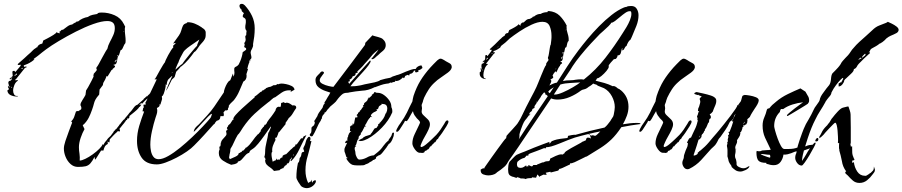

<svg xmlns="http://www.w3.org/2000/svg" viewBox="-20 -866 4677 995"><path d="M384 -1Q362 -1 345.5 -16Q329 -31 320 -53Q311 -75 311 -96Q311 -111 319 -135.5Q327 -160 337 -186Q347 -212 354 -231L349 -237Q361 -249 365 -262L374 -289H376Q379 -289 380 -290Q381 -291 383 -291Q386 -291 384 -289L400 -299Q402 -305 402 -306Q402 -309 400 -315Q397 -318 397 -323Q397 -332 407.5 -348Q418 -364 423 -374L426 -397Q428 -399 436.5 -414Q445 -429 453.5 -445.5Q462 -462 465 -469L464 -474L466 -484Q468 -486 474.5 -493.5Q481 -501 482 -504Q481 -506 480 -509Q479 -512 479 -514Q479 -515 480 -515L481 -518Q484 -520 492 -534.5Q500 -549 509.5 -567Q519 -585 527 -598.5Q535 -612 536 -612Q540 -631 549.5 -648.5Q559 -666 567 -684Q575 -702 575 -720Q575 -740 565 -748.5Q555 -757 536 -757Q507 -757 463.5 -741.5Q420 -726 373 -702Q326 -678 285 -653.5Q244 -629 220 -611L199 -595Q194 -591 188.5 -586.5Q183 -582 178 -578L166 -569Q162 -567 159 -564Q156 -561 153 -559L159 -560Q156 -555 145 -547.5Q134 -540 122 -534.5Q110 -529 103 -527L104 -521H107V-518L116 -523L117 -516L110 -515L87 -486L63 -456H60V-449Q63 -450 65.5 -450.5Q68 -451 69 -451Q73 -451 73 -448Q61 -441 54.5 -425.5Q48 -410 48 -396Q48 -385 53.5 -376Q59 -367 72 -369V-366H65Q50 -366 35 -373Q20 -380 18 -397Q21 -400 23 -401L27 -404Q21 -412 21 -420Q21 -422 23 -422L27 -414H30Q28 -419 25.5 -426.5Q23 -434 23 -439Q23 -440 25 -442V-445L33 -448Q39 -448 37 -453H44L40 -456V-460Q40 -463 43 -463V-466L40 -465V-462L34 -455H31L30 -459L33 -461L46 -472L44 -494L47 -498L54 -499L60 -493L87 -525V-531Q83 -530 80.5 -529.5Q78 -529 76 -529Q71 -529 71 -532L74 -533V-536Q82 -543 90.5 -550.5Q99 -558 107 -565Q115 -573 123 -580Q131 -587 139 -594Q145 -600 151 -606Q157 -612 164 -616L167 -618Q167 -618 169 -620Q170 -621 171 -621H174V-624Q181 -637 199 -640Q201 -645 202 -648.5Q203 -652 204 -656Q208 -658 224.5 -666.5Q241 -675 257 -685Q273 -695 273 -700L276 -697L289 -693V-699Q287 -701 287 -702H288Q292 -702 296 -708Q300 -712 304 -713V-710L328 -728Q341 -738 354 -739Q357 -742 366 -747Q376 -751 376 -753Q376 -754 375 -754L385 -755Q395 -764 408.5 -770Q422 -776 435 -778Q446 -786 459.5 -789Q473 -792 486 -794L485 -797Q492 -800 496.5 -800.5Q501 -801 508 -801Q542 -801 574 -787Q606 -773 622 -741L629 -727Q628 -725 627.5 -723Q627 -721 627 -719V-711Q627 -704 627.5 -697Q628 -690 629 -683Q630 -676 630.5 -668.5Q631 -661 631 -654Q631 -646 630 -643Q624 -637 618 -621.5Q612 -606 605 -606L597 -581Q590 -574 588.5 -562Q587 -550 584 -540.5Q581 -531 569 -531V-528Q576 -527 576 -521V-519Q575 -518 573 -516.5Q571 -515 569 -513Q563 -509 563 -507Q563 -506 564 -506L558 -503L537 -469L533 -473Q526 -453 515 -436L513 -425L496 -402L494 -376Q480 -360 474.5 -349.5Q469 -339 466.5 -328Q464 -317 457 -297Q449 -274 439.5 -255.5Q430 -237 413 -220Q409 -221 409 -216L418 -197Q407 -178 398 -151.5Q389 -125 389 -103Q389 -86 392 -69Q393 -60 393.5 -51Q394 -42 393 -34Q404 -34 422.5 -43Q441 -52 460.5 -66Q480 -80 494.5 -94.5Q509 -109 512 -119L516 -115Q519 -122 524 -129L534 -141Q536 -145 539 -148Q542 -151 546 -155Q554 -161 558 -168L570 -184Q569 -185 569 -186L570 -187H572L580 -197V-195Q582 -197 584.5 -200Q587 -203 589 -206Q591 -209 595.5 -214Q600 -219 598 -217L597 -216L598 -220H600Q602 -223 605 -226Q608 -229 610 -233L620 -245Q622 -247 623 -246Q628 -254 637.5 -264.5Q647 -275 651 -282H652Q661 -291 671.5 -306Q682 -321 692 -323Q700 -330 708 -337Q716 -344 724 -351L725 -354Q729 -357 732.5 -360Q736 -363 739 -367L742 -366Q746 -370 748 -373Q752 -377 755 -379L753 -380H755L757 -381L791 -452V-456L782 -454V-458H784Q785 -459 792 -471.5Q799 -484 808 -500.5Q817 -517 825 -529.5Q833 -542 834 -542Q834 -544 839 -555Q844 -566 851.5 -580Q859 -594 866.5 -605.5Q874 -617 878 -620L877 -629L890 -641V-643Q888 -643 884.5 -642.5Q881 -642 877 -641V-643H879L907 -682Q916 -695 919.5 -708.5Q923 -722 928 -732.5Q933 -743 947 -746L949 -749H951V-751Q971 -751 989.5 -743.5Q1008 -736 1024 -725Q1026 -723 1029 -721Q1032 -719 1035 -717Q1042 -712 1044 -706Q1045 -704 1045.5 -702Q1046 -700 1046 -698V-683Q1046 -673 1042 -665Q1038 -657 1032 -650Q1026 -643 1020 -636.5Q1014 -630 1009 -622Q1007 -618 999 -607.5Q991 -597 987 -597Q973 -577 956.5 -557.5Q940 -538 920 -522H918Q906 -507 893 -494L885 -467L879 -461Q876 -459 872 -455Q870 -453 863.5 -439Q857 -425 850 -411.5Q843 -398 840 -396Q847 -415 855 -433Q863 -451 871 -468H873L871 -472L861 -463L851 -453Q844 -440 844 -426L838 -428V-426Q839 -425 839 -421Q839 -419 836 -406Q833 -393 828.5 -380.5Q824 -368 819 -368V-362Q819 -357 820 -355Q820 -351 816 -339.5Q812 -328 812 -325L810 -324L806 -326Q806 -323 807 -322V-318Q804 -311 793 -306Q794 -302 794.5 -298.5Q795 -295 795 -293Q795 -283 792 -274L786 -256Q776 -225 767.5 -186.5Q759 -148 759 -116Q759 -100 762.5 -82.5Q766 -65 775.5 -53Q785 -41 802 -41Q823 -41 852 -57.5Q881 -74 913 -100Q945 -126 975.5 -155Q1006 -184 1031 -210.5Q1056 -237 1070 -254Q1072 -256 1075 -264Q1078 -272 1078 -274Q1078 -276 1077 -276Q1073 -276 1059 -262Q1045 -248 1028.5 -229.5Q1012 -211 999 -197Q986 -183 984 -183V-184Q984 -186 985.5 -190.5Q987 -195 988 -197Q991 -203 1000 -212Q1005 -216 1008.5 -219.5Q1012 -223 1014 -225Q1033 -245 1053.5 -267.5Q1074 -290 1090 -313L1140 -387Q1140 -394 1145 -408Q1150 -422 1157.5 -434.5Q1165 -447 1172 -449Q1173 -449 1176.5 -458Q1180 -467 1183.5 -476Q1187 -485 1187 -485V-484Q1188 -483 1188 -479Q1188 -475 1189 -473V-471Q1189 -470 1190 -470Q1191 -470 1191 -471Q1195 -479 1195 -490Q1194 -495 1194 -500Q1194 -505 1194 -510Q1194 -517 1204 -521Q1212 -525 1217 -532Q1220 -537 1225 -549Q1230 -561 1233.5 -574Q1237 -587 1237 -592V-593Q1237 -596 1247 -602Q1256 -607 1256 -612Q1256 -617 1251 -619Q1245 -621 1245 -624L1246 -625Q1247 -629 1247.5 -632Q1248 -635 1248 -637Q1246 -639 1246 -641Q1246 -645 1250 -649Q1253 -654 1253 -661Q1253 -666 1252 -669Q1251 -671 1251 -676Q1251 -681 1256 -684Q1256 -689 1256.5 -695Q1257 -701 1258 -706Q1251 -713 1251 -725Q1251 -729 1251.5 -733.5Q1252 -738 1253 -742Q1254 -746 1254 -750Q1254 -754 1254 -758Q1254 -769 1246 -773Q1238 -777 1238 -781Q1238 -790 1244 -796Q1243 -800 1236 -805Q1231 -809 1232 -816Q1228 -818 1224.5 -824Q1221 -830 1221 -835Q1221 -846 1233 -846Q1238 -846 1242 -843.5Q1246 -841 1249 -838Q1272 -813 1286 -783.5Q1300 -754 1300 -719Q1300 -697 1297.5 -676.5Q1295 -656 1291 -635Q1292 -635 1292 -633Q1292 -625 1286 -613Q1279 -602 1279 -595Q1279 -591 1279.5 -588Q1280 -585 1281 -581Q1282 -577 1282.5 -574Q1283 -571 1283 -567Q1283 -564 1281 -562Q1279 -560 1275 -554.5Q1271 -549 1270 -546Q1271 -546 1272 -546.5Q1273 -547 1274 -547Q1270 -540 1266 -527Q1262 -514 1262 -511V-509Q1262 -508 1264 -508L1266 -510L1257 -482Q1258 -480 1258 -473Q1258 -452 1241 -443L1220 -394Q1210 -370 1193 -348Q1191 -345 1188 -342.5Q1185 -340 1183 -338L1173 -328L1170 -324Q1169 -322 1166 -319Q1166 -315 1165.5 -311.5Q1165 -308 1161 -305Q1161 -304 1162 -304V-301Q1162 -296 1157 -294.5Q1152 -293 1147 -294L1138 -283Q1139 -280 1139.5 -277.5Q1140 -275 1140 -273Q1140 -262 1135 -264H1124L1122 -263Q1122 -243 1103 -240L1094 -229Q1093 -223 1087 -221Q1062 -193 1037 -165.5Q1012 -138 986 -112Q973 -98 948.5 -81Q924 -64 895 -49Q866 -34 839 -24Q812 -14 793 -14Q738 -14 714 -49Q690 -84 690 -136Q690 -175 701.5 -213.5Q713 -252 727 -288L717 -290L719 -291Q720 -293 720 -295.5Q720 -298 721 -300Q721 -305 722 -308L724 -310V-306H726L723 -323L736 -325V-327L732 -333L734 -334L745 -356Q741 -353 737.5 -350Q734 -347 730 -343L715 -327L716 -331H709L708 -327H705L703 -321L707 -324H713Q712 -322 708 -317Q704 -312 702 -310L701 -313L699 -308H700Q695 -302 689 -296.5Q683 -291 677 -286L651 -265L650 -256L647 -252H640L638 -249L640 -246L634 -243V-244Q633 -242 632 -240.5Q631 -239 630 -237Q626 -233 625 -230Q623 -228 616.5 -220Q610 -212 604.5 -205Q599 -198 598 -197H600L602 -187H600L599 -184L595 -183V-187H590L589 -184Q578 -175 568.5 -165Q559 -155 549 -144L547 -128Q544 -127 539 -132L537 -131Q539 -125 539 -124Q539 -121 537 -119Q527 -114 522.5 -105Q518 -96 516 -86H504L475 -40H472L470 -53Q458 -30 448 -19Q438 -8 424 -4.5Q410 -1 384 -1ZM618 -699 624 -705H622Q621 -703 619 -700.5Q617 -698 618 -699ZM889 -505 907 -521Q920 -533 924 -534Q926 -538 937 -552Q948 -566 962 -583.5Q976 -601 987.5 -614Q999 -627 1002 -629V-630Q1001 -630 1001 -631Q1001 -632 1004 -639Q1007 -646 1010 -653Q1013 -660 1013 -661Q1001 -652 983.5 -640.5Q966 -629 950.5 -617Q935 -605 929 -594Q921 -580 914.5 -567Q908 -554 903 -538V-541L902 -538Q899 -530 895 -522Q891 -514 889 -505ZM587 -575H591L592 -581H591ZM131 -550Q136 -555 137 -557Q136 -556 134 -556ZM576 -544H577L578 -547L587 -556H582L581 -553H578Q576 -553 576 -550Q575 -549 575 -548V-545Q575 -544 576 -544ZM1274 -547Q1276 -553 1278 -553Q1279 -553 1279 -552ZM95 -507Q96 -508 96 -509Q96 -510 97 -511Q97 -513 98 -514H95Q94 -513 91 -513V-510H95ZM869 -486 875 -491H872Q870 -489 869 -486ZM55 -474H57Q61 -474 62 -475Q61 -476 61 -478Q67 -478 68 -479V-482Q67 -483 67 -485L64 -484V-481Q61 -480 58 -479Q55 -478 55 -474ZM43 -410 40 -414 36 -418Q35 -419 38 -413Q40 -410 41 -410Z M1400 20Q1390 8 1379.5 1.5Q1369 -5 1361.5 -13.5Q1354 -22 1354 -37H1356L1353 -52L1350 -49L1348 -46Q1349 -50 1350 -53.5Q1351 -57 1352 -60Q1353 -65 1353.5 -69.5Q1354 -74 1354 -79Q1354 -92 1356 -104.5Q1358 -117 1361 -129Q1364 -141 1366.5 -153.5Q1369 -166 1371 -180H1373L1384 -206L1383 -211Q1381 -207 1380 -206Q1379 -204 1377 -202Q1366 -186 1350 -163.5Q1334 -141 1318 -121.5Q1302 -102 1289 -94Q1281 -89 1278 -86.5Q1275 -84 1271 -74Q1261 -72 1251.5 -61Q1242 -50 1233 -40Q1224 -30 1213 -29L1212 -24Q1206 -18 1196 -15.5Q1186 -13 1178 -12Q1156 -20 1135 -34Q1114 -48 1114 -73Q1114 -83 1117 -90H1118V-95Q1116 -98 1117 -103Q1118 -108 1120 -108L1121 -107Q1123 -110 1123.5 -117Q1124 -124 1124 -126L1126 -128Q1126 -135 1133 -143Q1140 -151 1146.5 -158Q1153 -165 1153 -168Q1154 -169 1154 -171Q1154 -176 1153 -179Q1151 -183 1152 -186V-190H1156L1159 -195V-197Q1156 -199 1156 -200V-202Q1156 -205 1158 -207L1161 -210V-211Q1161 -212 1162 -213V-215L1167 -220Q1171 -224 1173 -225Q1181 -236 1186 -245H1190L1191 -244Q1190 -246 1189.5 -247Q1189 -248 1189 -249Q1189 -257 1202.5 -272Q1216 -287 1235 -304.5Q1254 -322 1272 -337.5Q1290 -353 1300 -362V-367H1302Q1306 -369 1310.5 -373Q1315 -377 1320 -381Q1330 -391 1337 -392L1339 -397L1345 -398Q1346 -399 1347 -400Q1348 -401 1349 -402Q1351 -403 1352 -403Q1353 -403 1354 -404L1355 -405L1357 -406V-407Q1357 -407 1357 -407.5Q1357 -408 1358 -409L1376 -416L1378 -415L1392 -421L1395 -424H1396L1409 -425L1416 -429L1418 -431V-430L1419 -431L1421 -429Q1430 -433 1439 -433Q1448 -433 1463 -430Q1478 -427 1491 -420.5Q1504 -414 1506 -403V-401L1485 -389Q1487 -394 1488 -395V-396Q1488 -398 1484 -398H1478Q1457 -398 1439.5 -386Q1422 -374 1406 -362Q1397 -360 1387 -350Q1377 -340 1369 -335Q1330 -305 1298.5 -275.5Q1267 -246 1239 -205Q1234 -197 1226 -184.5Q1218 -172 1212 -167Q1207 -158 1202 -149Q1197 -140 1193 -130Q1189 -120 1184 -111Q1179 -102 1174 -94Q1174 -82 1171 -71Q1169 -65 1169 -61Q1168 -58 1168 -55Q1168 -52 1167 -50L1171 -41Q1183 -46 1200 -54Q1217 -62 1217 -72Q1223 -74 1223 -74H1225V-76Q1227 -78 1228 -78H1231L1234 -82V-87L1238 -83L1251 -96Q1251 -101 1258 -102Q1275 -116 1288 -135Q1295 -145 1302 -154Q1309 -163 1317 -171H1319L1332 -187L1331 -191L1345 -209H1347Q1349 -215 1353 -221L1356 -219L1364 -230L1363 -231Q1368 -239 1374 -247Q1380 -255 1386 -262Q1392 -270 1397.5 -278Q1403 -286 1408 -294Q1408 -301 1413 -307Q1418 -313 1426 -313L1433 -311Q1437 -318 1437 -333Q1442 -332 1445 -335Q1445 -335 1451 -337V-335L1459 -332Q1463 -334 1465 -334Q1473 -334 1481 -329.5Q1489 -325 1495 -320Q1495 -318 1496 -319Q1496 -320 1497 -320H1502Q1515 -320 1515 -309V-306Q1510 -299 1505.5 -292Q1501 -285 1497 -278Q1489 -264 1475 -253V-251L1459 -228L1461 -224L1427 -182L1424 -181Q1422 -174 1419.5 -167.5Q1417 -161 1414 -154L1405 -151Q1407 -149 1407 -146Q1407 -142 1408 -141Q1400 -126 1394.5 -111Q1389 -96 1391 -79Q1388 -77 1387.5 -73.5Q1387 -70 1387 -67Q1387 -62 1387.5 -57.5Q1388 -53 1389 -48Q1390 -43 1391 -38Q1392 -33 1393 -28L1404 -34H1407L1408 -35L1410 -38Q1410 -41 1413 -45L1415 -37L1424 -41V-37H1425Q1429 -37 1431 -43Q1433 -45 1436 -47.5Q1439 -50 1443 -50L1444 -52V-55Q1444 -60 1451 -63Q1455 -64 1457.5 -65.5Q1460 -67 1462 -67H1463L1489 -93H1490Q1492 -96 1498.5 -101.5Q1505 -107 1510 -109V-116L1517 -118H1518L1541 -150Q1541 -149 1543 -149Q1545 -149 1546 -148Q1547 -148 1549.5 -151.5Q1552 -155 1552 -157Q1553 -158 1554.5 -159.5Q1556 -161 1560 -162Q1563 -164 1565 -164.5Q1567 -165 1568 -166Q1557 -145 1548.5 -128Q1540 -111 1532 -94Q1524 -77 1514 -61.5Q1504 -46 1489 -31L1485 -35L1492 -44L1491 -50L1489 -49V-45L1482 -38Q1481 -25 1473 -19H1469L1467 -20V-15L1461 -8L1458 -9L1446 8V5L1444 6Q1442 7 1440 8Q1438 9 1436 10Q1430 12 1429 16ZM1500 -59Q1500 -62 1501 -63L1503 -66L1499 -65H1500L1497 -60L1498 -61Z M1600 -161Q1592 -157 1587.5 -162Q1583 -167 1587 -172Q1592 -177 1593 -181Q1594 -185 1594 -190V-198Q1594 -205 1595 -206L1601 -212Q1602 -214 1607 -216L1612 -230Q1605 -238 1614 -247L1615 -248V-249L1617 -252L1623 -262L1624 -264H1626Q1624 -269 1629 -275Q1631 -280 1635 -285Q1639 -290 1643 -296Q1653 -307 1654 -316Q1656 -324 1663 -330Q1662 -330 1662 -332Q1662 -333 1661 -333Q1661 -334 1662 -335V-336Q1664 -338 1669 -346.5Q1674 -355 1679 -364Q1681 -367 1683 -370Q1685 -373 1687 -377L1692 -386L1665 -395Q1645 -402 1630 -414.5Q1615 -427 1615 -451Q1615 -462 1621.5 -470Q1628 -478 1635 -484Q1639 -488 1639 -489Q1647 -499 1655 -494.5Q1663 -490 1655 -482L1649 -474Q1645 -468 1641 -462.5Q1637 -457 1637 -449Q1637 -439 1651.5 -431.5Q1666 -424 1683.5 -420Q1701 -416 1708 -416Q1749 -470 1789 -523Q1829 -576 1869 -630Q1873 -634 1873 -644L1910 -683Q1914 -681 1917.5 -680Q1921 -679 1925 -678Q1929 -677 1932.5 -676Q1936 -675 1940 -674Q1948 -672 1955 -669Q1962 -666 1968 -659Q1979 -648 1979 -632Q1979 -615 1965 -603Q1950 -591 1939 -580Q1935 -577 1931.5 -574Q1928 -571 1924 -567Q1916 -559 1906 -559V-566H1909Q1913 -571 1917.5 -577Q1922 -583 1926 -588Q1936 -599 1941 -610Q1937 -606 1933.5 -603Q1930 -600 1926 -597Q1922 -594 1918.5 -590.5Q1915 -587 1911 -583Q1906 -576 1895 -563.5Q1884 -551 1871 -537Q1860 -523 1848.5 -512Q1837 -501 1832 -496L1831 -495L1835 -491L1822 -486L1823 -485Q1823 -477 1818 -474Q1813 -471 1808 -471Q1806 -465 1802.5 -460.5Q1799 -456 1791 -453Q1792 -452 1792 -450Q1792 -449 1793 -448Q1793 -447 1794 -446H1792V-444H1787Q1786 -444 1785 -440L1788 -435Q1789 -434 1789 -431Q1803 -446 1816 -461Q1829 -476 1843 -492L1897 -552H1899Q1899 -551 1900 -551Q1900 -550 1901 -550Q1901 -543 1890 -528Q1879 -513 1863 -495.5Q1847 -478 1832.5 -462Q1818 -446 1810 -437Q1807 -434 1803 -428Q1800 -425 1796 -419H1805Q1818 -419 1828.5 -420.5Q1839 -422 1850 -424Q1855 -425 1860 -426.5Q1865 -428 1870 -429Q1875 -430 1880 -431Q1885 -432 1890 -433Q1902 -435 1922 -439.5Q1942 -444 1951 -451Q1977 -459 2002 -463Q2002 -463 2003 -463.5Q2004 -464 2006 -465Q2008 -465 2009 -466Q2011 -469 2014 -469L2022 -472L2030 -474V-475Q2044 -478 2057 -483.5Q2070 -489 2084 -495Q2097 -500 2109.5 -504.5Q2122 -509 2135 -509L2138 -515Q2150 -527 2165 -527V-524Q2169 -520 2169 -515Q2169 -512 2167 -512Q2158 -503 2147 -502Q2148 -500 2148.5 -499Q2149 -498 2149 -497Q2149 -494 2146 -494Q2142 -491 2136 -491Q2131 -491 2131 -497L2134 -499Q2128 -499 2126 -501Q2119 -483 2103 -483L2101 -475L2090 -478Q2085 -473 2080 -473Q2078 -468 2076.5 -464.5Q2075 -461 2069 -461Q2070 -462 2070 -464Q2069 -465 2069 -466Q2062 -458 2052.5 -452Q2043 -446 2030 -446L2029 -453H2028Q2029 -452 2029 -448Q2029 -444 2025.5 -442Q2022 -440 2020 -440Q2019 -440 2019 -441H2017Q2012 -437 2008 -437Q2006 -437 2005 -438H2002Q1997 -434 1993 -433.5Q1989 -433 1981 -432Q1968 -430 1953.5 -425Q1939 -420 1926 -415Q1925 -414 1921 -414Q1919 -414 1919 -413Q1888 -397 1856 -396Q1822 -393 1790 -387Q1787 -386 1784 -385.5Q1781 -385 1777 -385Q1773 -385 1770 -384.5Q1767 -384 1764 -383Q1758 -382 1749 -373.5Q1740 -365 1732 -355Q1724 -345 1720 -339Q1716 -335 1711 -330.5Q1706 -326 1701 -322Q1691 -315 1683 -304Q1681 -302 1678 -299Q1675 -296 1673 -292Q1668 -283 1661 -282Q1663 -277 1659 -275L1657 -273Q1648 -264 1648 -252Q1645 -249 1643 -244L1642 -240L1639 -236Q1634 -229 1629.5 -219.5Q1625 -210 1620 -199Q1615 -188 1610 -178.5Q1605 -169 1600 -161ZM1569 109Q1562 109 1553.5 106Q1545 103 1540 98Q1535 92 1525.5 76.5Q1516 61 1516 53Q1516 34 1518 16Q1520 -2 1524 -21Q1530 -26 1531 -33Q1532 -40 1533 -47Q1541 -55 1542 -67Q1543 -79 1554 -79L1556 -81Q1557 -82 1555 -86Q1553 -91 1552 -94.5Q1551 -98 1554 -103Q1555 -105 1556 -107.5Q1557 -110 1558 -111Q1559 -112 1561 -118Q1564 -129 1566.5 -137.5Q1569 -146 1577 -155Q1582 -159 1586 -155.5Q1590 -152 1589 -147Q1589 -141 1586 -135H1594Q1590 -116 1585 -97Q1580 -78 1575 -59Q1563 -22 1563 17Q1563 52 1577 82L1591 74L1596 65V76L1598 81Q1600 76 1604 72Q1608 68 1616 68L1617 75Q1617 78 1616 79Q1610 92 1597 100.5Q1584 109 1569 109Z M1828 -9Q1817 -9 1806 -12Q1790 -18 1774 -45L1782 -47L1775 -52L1767 -77H1766Q1765 -80 1765 -86V-93Q1765 -97 1770 -107Q1775 -117 1779 -126L1769 -124V-129Q1770 -130 1772 -134Q1773 -137 1777 -138Q1778 -137 1778 -135L1780 -137V-142Q1780 -146 1780.5 -150.5Q1781 -155 1784 -158Q1784 -164 1785 -165L1786 -169H1788V-173L1794 -181Q1799 -186 1800 -186V-187Q1799 -186 1797 -186Q1793 -186 1793 -190Q1793 -191 1794 -192V-197Q1795 -198 1795 -202Q1795 -206 1793 -208L1800 -216L1804 -215L1803 -216H1805L1806 -217L1809 -228L1814 -220L1817 -237Q1818 -242 1819 -247Q1820 -252 1821 -257L1832 -258V-266H1829V-271L1834 -276V-275L1835 -276V-281L1844 -287V-291Q1851 -295 1856 -305Q1859 -312 1870 -314H1864L1865 -315L1861 -312V-320H1863L1864 -322H1865L1867 -326V-331Q1873 -335 1879.5 -341Q1886 -347 1886 -354L1890 -357V-361L1894 -359L1907 -371V-375L1915 -380L1919 -386Q1919 -389 1922 -389Q1923 -389 1926.5 -387.5Q1930 -386 1932 -385H1938Q1954 -385 1970 -373.5Q1986 -362 1997 -346Q2008 -330 2008 -314Q2008 -309 2011 -304Q2012 -301 2012.5 -298Q2013 -295 2013 -291V-287Q2013 -283 2012 -282Q1995 -242 1959.5 -205Q1924 -168 1886 -147Q1878 -143 1868 -139Q1858 -135 1848 -135Q1845 -135 1844 -136L1837 -138Q1840 -139 1846 -143Q1848 -144 1850 -145Q1852 -146 1854 -147L1860 -150Q1862 -150 1863 -151L1862 -152Q1862 -156 1867 -156Q1873 -160 1877 -161L1887 -164Q1893 -166 1897.5 -167.5Q1902 -169 1902 -173Q1906 -176 1912 -186Q1919 -198 1922 -201L1931 -203L1941 -218L1939 -222L1947 -226V-230H1949Q1960 -242 1966.5 -251.5Q1973 -261 1978 -277Q1978 -279 1981 -279V-280Q1987 -292 1987 -303Q1987 -327 1964 -327Q1962 -327 1959 -328Q1955 -328 1955 -326H1960L1955 -322Q1950 -320 1945.5 -316Q1941 -312 1941 -305H1937Q1939 -305 1940 -301Q1933 -301 1930 -297L1935 -294Q1933 -292 1930 -290.5Q1927 -289 1924 -287Q1921 -286 1918 -284.5Q1915 -283 1913 -281Q1902 -273 1902 -266Q1902 -265 1903 -264Q1904 -263 1905.5 -262Q1907 -261 1909 -259L1901 -260Q1901 -260 1902 -260.5Q1903 -261 1904 -261Q1900 -261 1898 -260Q1896 -260 1898 -258L1899 -257Q1899 -257 1898.5 -257Q1898 -257 1898 -256Q1897 -255 1897 -254H1895Q1891 -249 1887.5 -244Q1884 -239 1882 -234Q1878 -225 1871 -216L1878 -211H1871L1867 -207V-202L1861 -197L1863 -196L1853 -179L1850 -178V-170L1839 -158L1840 -154H1838V-147Q1831 -140 1829 -129Q1828 -119 1821 -109H1827L1819 -104V-101Q1818 -100 1818 -98Q1818 -94 1818.5 -91Q1819 -88 1820 -85Q1821 -82 1821.5 -79Q1822 -76 1822 -72Q1822 -64 1828.5 -51.5Q1835 -39 1842 -39Q1861 -39 1880 -49Q1898 -60 1917 -61L1938 -78Q1954 -91 1966 -109Q1979 -127 1995 -140H1996L1994 -142Q1997 -146 2003 -154Q2009 -162 2010 -167Q2011 -168 2011 -171Q2011 -173 2012 -174Q2014 -179 2018 -179Q2022 -179 2022 -174Q2022 -171 2021 -170Q2021 -160 2012.5 -141.5Q2004 -123 1993 -119V-116Q1988 -111 1983 -102Q1976 -93 1963.5 -77Q1951 -61 1943 -61L1929 -52V-48Q1929 -43 1923 -41Q1919 -36 1913 -37Q1910 -31 1903 -29Q1900 -28 1894 -24Q1892 -21 1884.5 -18Q1877 -15 1874 -14Q1869 -10 1862 -9.5Q1855 -9 1850 -9Z M2167 -73Q2164 -73 2162 -75Q2161 -74 2156 -74Q2143 -74 2130 -92Q2117 -110 2117 -123Q2117 -146 2129 -171L2151 -217Q2157 -229 2157 -233Q2157 -233 2152 -241L2147 -246Q2145 -248 2143.5 -249.5Q2142 -251 2140 -253Q2134 -260 2128 -269Q2122 -278 2120 -290Q2118 -288 2111 -275Q2104 -262 2097 -250Q2090 -238 2086 -238Q2084 -238 2083 -239Q2082 -240 2080 -240Q2078 -240 2075 -232Q2071 -226 2064 -214.5Q2057 -203 2050 -193Q2043 -183 2037 -183Q2033 -183 2033 -187Q2033 -190 2037 -198.5Q2041 -207 2046.5 -215.5Q2052 -224 2054 -226Q2066 -243 2074 -256Q2082 -269 2089 -283Q2095 -296 2101.5 -309.5Q2108 -323 2117 -340Q2119 -354 2123 -369Q2138 -414 2158.5 -447.5Q2179 -481 2210 -516Q2217 -523 2226.5 -533.5Q2236 -544 2246 -553Q2256 -562 2263 -562Q2269 -562 2277 -557Q2281 -555 2284 -553Q2287 -551 2290 -549L2310 -538Q2321 -532 2321 -519Q2321 -514 2320 -513Q2317 -502 2300.5 -489.5Q2284 -477 2264.5 -464Q2245 -451 2233 -439Q2215 -423 2202 -403Q2189 -383 2178 -360Q2177 -356 2175.5 -353Q2174 -350 2173 -346Q2172 -339 2168 -330Q2167 -328 2166 -325.5Q2165 -323 2165 -320Q2165 -315 2166 -313Q2167 -310 2167 -305Q2167 -299 2166 -297Q2165 -294 2165 -288Q2165 -277 2176 -267.5Q2187 -258 2197.5 -247Q2208 -236 2208 -222Q2208 -210 2200 -193Q2192 -176 2182 -159Q2172 -142 2166 -128L2161 -116L2159 -109Q2159 -107 2160 -107L2162 -104Q2171 -104 2187 -117Q2203 -130 2219 -145.5Q2235 -161 2241 -167Q2253 -180 2263 -194.5Q2273 -209 2282 -224Q2284 -229 2288.5 -235.5Q2293 -242 2298 -242Q2304 -242 2304 -235Q2304 -229 2293.5 -211.5Q2283 -194 2271 -177Q2259 -160 2254 -155L2253 -153V-152Q2250 -145 2244 -143Q2243 -142 2241 -138Q2239 -134 2238 -133Q2238 -131 2235 -129L2231 -128Q2230 -124 2225 -121L2219 -115Q2218 -115 2218 -114Q2218 -113 2217 -113Q2216 -107 2209 -107Q2207 -103 2203.5 -97Q2200 -91 2195 -91Q2190 -84 2182 -84Q2181 -83 2181 -81Q2181 -80 2180 -79Q2178 -74 2171 -74Q2170 -73 2167 -73Z M2704 62Q2698 59 2691 59H2677L2676 56V57L2661 52L2656 56L2639 50L2640 51Q2623 46 2618 38Q2613 30 2613 11Q2613 3 2614.5 -8Q2616 -19 2620 -27Q2625 -32 2638.5 -46.5Q2652 -61 2658 -64L2679 -73Q2684 -75 2689.5 -77Q2695 -79 2700 -81Q2723 -91 2747 -100.5Q2771 -110 2795 -119L2828 -131Q2827 -130 2827 -124V-123Q2827 -122 2828 -122Q2830 -122 2834 -128Q2836 -130 2837.5 -132Q2839 -134 2840 -135L2848 -137V-138Q2865 -144 2884 -146.5Q2903 -149 2921 -151L2924 -162L2943 -166Q2950 -167 2954.5 -167.5Q2959 -168 2961 -167Q2999 -178 3037 -187.5Q3075 -197 3113 -205Q3122 -212 3129 -221Q3136 -230 3143 -239Q3144 -241 3145 -242.5Q3146 -244 3147 -246L3151 -252L3154 -257L3155 -258Q3158 -261 3160.5 -271.5Q3163 -282 3164.5 -294Q3166 -306 3166 -311Q3166 -339 3151 -367Q3136 -395 3110 -409Q3099 -414 3090 -417Q3077 -421 3071 -427H3072Q3062 -429 3054 -433Q3047 -426 3039 -421Q3030 -416 3023 -410Q3016 -405 3007 -403Q2999 -402 2991 -397Q2965 -377 2933.5 -363.5Q2902 -350 2869 -350Q2851 -350 2836 -356L2668 -107Q2655 -88 2642.5 -70Q2630 -52 2617 -34Q2615 -30 2612 -26Q2609 -22 2607 -17Q2600 -7 2594 -2Q2576 14 2554 28L2553 30Q2545 37 2533 40Q2521 43 2510 43Q2499 43 2485 38Q2471 33 2471 17V13Q2474 11 2478.5 8.5Q2483 6 2487 6L2488 7H2490V4L2492 2H2491Q2491 2 2501.5 -13Q2512 -28 2527.5 -50Q2543 -72 2559.5 -94.5Q2576 -117 2588 -133Q2600 -149 2603 -150L2605 -162Q2606 -164 2615 -173.5Q2624 -183 2635 -195Q2646 -207 2655 -217.5Q2664 -228 2665 -231Q2666 -232 2666 -233L2667 -234Q2678 -251 2688 -273L2707 -312L2734 -364Q2741 -377 2747.5 -389.5Q2754 -402 2760 -415Q2763 -421 2769.5 -437.5Q2776 -454 2784 -473.5Q2792 -493 2799 -509Q2806 -525 2810 -529L2811 -538L2823 -555L2819 -566L2820 -567V-570Q2822 -571 2824.5 -587Q2827 -603 2829.5 -618.5Q2832 -634 2834 -634L2837 -658Q2838 -664 2838 -670Q2838 -676 2838 -682Q2838 -708 2828.5 -730.5Q2819 -753 2791 -753Q2767 -753 2734.5 -738Q2702 -723 2671.5 -702.5Q2641 -682 2622 -667L2607 -653Q2603 -649 2599.5 -646Q2596 -643 2592 -640Q2589 -637 2583 -633Q2581 -631 2578 -629Q2575 -627 2573 -625H2577Q2573 -619 2559 -610.5Q2545 -602 2538 -602L2537 -596H2539V-593L2545 -596V-590H2541L2502 -540H2500V-535H2505Q2508 -535 2508 -532Q2497 -525 2491 -507.5Q2485 -490 2485 -478Q2485 -472 2487 -465.5Q2489 -459 2497 -459V-456Q2483 -457 2474 -465Q2465 -473 2466 -487V-491L2473 -497Q2472 -501 2471.5 -504.5Q2471 -508 2471 -510Q2471 -514 2473 -514L2474 -506H2476V-516Q2475 -518 2475 -521Q2475 -524 2475 -526Q2475 -528 2475.5 -530Q2476 -532 2477 -535Q2478 -536 2479.5 -536Q2481 -536 2482 -537Q2485 -537 2486 -540H2490L2488 -543V-547Q2488 -549 2491 -549V-552H2489V-549L2484 -543H2482V-547Q2482 -549 2484 -549L2494 -558L2495 -578L2498 -581H2502L2506 -575L2527 -602L2528 -608H2521Q2517 -608 2517 -610H2519L2520 -613Q2533 -624 2545 -636Q2557 -648 2569 -660Q2573 -663 2576.5 -666.5Q2580 -670 2584 -674Q2587 -675 2591 -679L2592 -680H2595Q2598 -695 2613 -695L2619 -710Q2621 -711 2633 -717Q2645 -723 2656.5 -730.5Q2668 -738 2668 -742Q2670 -736 2678 -733V-741L2685 -748L2690 -750V-748Q2694 -750 2698 -753.5Q2702 -757 2706 -761Q2714 -768 2725 -768L2731 -771Q2732 -772 2736 -774L2739 -776L2741 -778V-780H2747Q2763 -794 2782 -794Q2790 -799 2799 -801Q2808 -803 2817 -803V-806L2823 -809Q2859 -806 2880.5 -784.5Q2902 -763 2917 -733Q2916 -732 2916 -726Q2916 -708 2922 -691Q2928 -673 2927 -656V-654Q2922 -651 2920 -642.5Q2918 -634 2916.5 -626.5Q2915 -619 2909 -619L2904 -596Q2901 -592 2900 -585.5Q2899 -579 2898 -573H2894V-570Q2888 -570 2888 -564V-563Q2888 -561 2891 -561V-564L2898 -573Q2897 -564 2895 -556.5Q2893 -549 2885 -549V-546Q2893 -544 2893 -538Q2891 -537 2886.5 -533Q2882 -529 2882 -527Q2882 -526 2883 -526Q2877 -521 2872 -510Q2870 -505 2867.5 -500Q2865 -495 2863 -491L2857 -497Q2856 -492 2851 -487Q2847 -483 2845 -476H2843L2848 -465H2846V-462L2832 -453Q2837 -451 2837 -447Q2837 -442 2833.5 -435Q2830 -428 2827 -423Q2837 -428 2846 -432Q2855 -436 2866 -438Q2892 -479 2920 -522.5Q2948 -566 2977 -604Q2998 -632 3025.5 -665Q3053 -698 3084.5 -730Q3116 -762 3149 -788Q3182 -814 3213 -827Q3214 -828 3217 -828Q3217 -828 3219 -830L3224 -829Q3229 -833 3237 -834Q3245 -835 3251 -835Q3271 -835 3280 -820Q3289 -805 3289 -787Q3289 -760 3278 -732Q3267 -704 3256 -679Q3255 -677 3254 -674.5Q3253 -672 3252 -670Q3249 -665 3247 -660Q3240 -656 3234.5 -645.5Q3229 -635 3227 -628Q3220 -625 3216 -615Q3212 -605 3204 -605L3206 -616H3205V-615H3203Q3201 -606 3197.5 -592.5Q3194 -579 3182 -579H3181Q3181 -578 3180 -578L3179 -571L3172 -561L3161 -559Q3157 -555 3145.5 -542Q3134 -529 3134 -524Q3135 -523 3135 -521Q3135 -513 3123 -498.5Q3111 -484 3096.5 -472Q3082 -460 3074 -460Q3073 -458 3070.5 -453.5Q3068 -449 3066 -448L3112 -436Q3133 -430 3156 -419Q3157 -419 3158 -420H3160Q3167 -420 3174 -414L3177 -412Q3177 -412 3179 -410Q3179 -409 3181 -409Q3182 -408 3181 -408Q3187 -406 3190 -404Q3194 -400 3198 -398Q3237 -365 3237 -313Q3237 -289 3228.5 -266Q3220 -243 3208 -222Q3226 -225 3244 -227Q3262 -229 3280 -229Q3282 -229 3290.5 -228.5Q3299 -228 3299 -225L3298 -223Q3285 -221 3273 -219.5Q3261 -218 3249 -216L3200 -207Q3174 -168 3148.5 -143.5Q3123 -119 3092.5 -99.5Q3062 -80 3019 -54L3018 -55Q3011 -52 2993 -42.5Q2975 -33 2958 -25.5Q2941 -18 2935 -20Q2934 -19 2934 -14Q2933 -14 2920 -7.5Q2907 -1 2894.5 4.5Q2882 10 2879 9L2873 18L2834 28L2833 25L2832 24L2809 29L2808 31L2811 34Q2813 36 2813 37Q2813 38 2811 40L2794 39V40L2779 47L2777 51L2765 38L2758 55L2737 53L2735 57H2728Q2722 57 2715.5 58Q2709 59 2704 62ZM2897 -446Q2912 -450 2936 -450Q2951 -450 2964 -453Q2971 -454 2978 -454.5Q2985 -455 2992 -455Q2999 -455 3000 -454H3006Q3069 -504 3117.5 -566.5Q3166 -629 3208 -696Q3216 -708 3226.5 -725.5Q3237 -743 3244.5 -761.5Q3252 -780 3252 -794Q3252 -797 3251.5 -801Q3251 -805 3249 -807Q3248 -808 3243 -808Q3233 -808 3220 -799Q3207 -790 3193 -778Q3179 -766 3167 -757Q3155 -748 3147 -748Q3147 -744 3134 -731Q3121 -718 3106.5 -705.5Q3092 -693 3089 -690Q3070 -671 3042 -640.5Q3014 -610 2988.5 -578.5Q2963 -547 2948 -524Q2942 -514 2936 -504.5Q2930 -495 2923 -485ZM2911 -707 2915 -713H2913ZM2558 -619 2561 -622Q2561 -623 2563 -625H2561ZM2893 -590H2900V-596H2896V-593ZM2530 -584Q2530 -584 2532 -590H2528V-587H2530ZM2500 -558H2504V-561H2509V-567H2507V-564Q2506 -563 2503 -563Q2500 -562 2500 -558ZM2858 -506 2861 -508Q2861 -509 2863 -511H2861ZM2484 -500Q2483 -501 2483 -504Q2482 -505 2482 -506Q2482 -507 2481 -508V-503Q2481 -500 2484 -500ZM2856 -376Q2871 -376 2897.5 -387.5Q2924 -399 2949.5 -414Q2975 -429 2987 -439L2936 -436Q2909 -435 2884 -428L2850 -376ZM2829 -383 2850 -414Q2842 -409 2834.5 -404Q2827 -399 2821 -391Q2824 -386 2829 -383ZM2668 -143Q2686 -172 2705 -200Q2724 -228 2743 -256Q2762 -284 2781 -312Q2800 -340 2819 -368L2811 -375H2809Q2804 -375 2807 -378V-379Q2806 -380 2804 -384L2800 -388Q2799 -387 2790.5 -376.5Q2782 -366 2782 -363L2750 -316V-307L2739 -301Q2738 -291 2730 -286Q2722 -281 2723 -271Q2719 -266 2716 -261.5Q2713 -257 2709 -252Q2705 -248 2701.5 -243Q2698 -238 2695 -233Q2693 -230 2688.5 -219Q2684 -208 2680 -196.5Q2676 -185 2674 -178Q2671 -169 2672 -161Q2672 -151 2668 -143ZM2760 -333V-335Q2760 -336 2761 -336V-342Q2759 -336 2759 -335ZM2723 -266V-271L2730 -278ZM2678 4Q2687 4 2694 -0.5Q2701 -5 2708 -10Q2708 -8 2707 -7L2705 -4H2718V-11L2727 -7Q2732 -4 2734 -4H2738L2741 -7L2744 -11H2763L2762 -12Q2762 -13 2763 -13L2790 -24L2798 -25Q2807 -31 2819 -30.5Q2831 -30 2831 -44Q2836 -46 2843.5 -50Q2851 -54 2860 -58Q2878 -66 2888 -66H2892Q2893 -65 2895 -65Q2897 -65 2900 -68Q2902 -72 2904 -70Q2906 -78 2919.5 -86Q2933 -94 2939 -98L2992 -127L2991 -126Q2995 -130 2998 -132V-131L3016 -139L3019 -149L3022 -151Q3024 -153 3026 -153Q3035 -153 3043 -148L3037 -166Q3038 -165 3041 -165L3044 -163Q3050 -165 3050 -165Q3055 -165 3057 -164Q3061 -162 3063 -162Q3068 -162 3077.5 -171.5Q3087 -181 3091 -185L3061 -179Q3054 -177 3046.5 -175.5Q3039 -174 3031 -172L2995 -163Q2986 -161 2977 -158Q2968 -155 2959 -153Q2946 -149 2924.5 -140.5Q2903 -132 2880 -122.5Q2857 -113 2838 -107.5Q2819 -102 2811 -104V-102L2805 -96Q2802 -96 2802 -100L2801 -99Q2791 -95 2781 -91Q2771 -87 2760 -83Q2750 -79 2739.5 -75.5Q2729 -72 2719 -67V-64Q2717 -62 2719 -60L2707 -59Q2705 -54 2703 -53Q2700 -51 2698 -48Q2678 -44 2661 -27Q2660 -23 2659.5 -19.5Q2659 -16 2659 -14Q2659 4 2678 4ZM3037 -166Q3036 -166 3032.5 -168Q3029 -170 3031 -172Q3036 -171 3037 -166Z M3427 -73Q3424 -73 3422 -75Q3421 -74 3416 -74Q3403 -74 3390 -92Q3377 -110 3377 -123Q3377 -146 3389 -171L3411 -217Q3417 -229 3417 -233Q3417 -233 3412 -241L3407 -246Q3405 -248 3403.5 -249.5Q3402 -251 3400 -253Q3394 -260 3388 -269Q3382 -278 3380 -290Q3378 -288 3371 -275Q3364 -262 3357 -250Q3350 -238 3346 -238Q3344 -238 3343 -239Q3342 -240 3340 -240Q3338 -240 3335 -232Q3331 -226 3324 -214.5Q3317 -203 3310 -193Q3303 -183 3297 -183Q3293 -183 3293 -187Q3293 -190 3297 -198.5Q3301 -207 3306.5 -215.5Q3312 -224 3314 -226Q3326 -243 3334 -256Q3342 -269 3349 -283Q3355 -296 3361.5 -309.5Q3368 -323 3377 -340Q3379 -354 3383 -369Q3398 -414 3418.5 -447.5Q3439 -481 3470 -516Q3477 -523 3486.5 -533.5Q3496 -544 3506 -553Q3516 -562 3523 -562Q3529 -562 3537 -557Q3541 -555 3544 -553Q3547 -551 3550 -549L3570 -538Q3581 -532 3581 -519Q3581 -514 3580 -513Q3577 -502 3560.5 -489.5Q3544 -477 3524.5 -464Q3505 -451 3493 -439Q3475 -423 3462 -403Q3449 -383 3438 -360Q3437 -356 3435.5 -353Q3434 -350 3433 -346Q3432 -339 3428 -330Q3427 -328 3426 -325.5Q3425 -323 3425 -320Q3425 -315 3426 -313Q3427 -310 3427 -305Q3427 -299 3426 -297Q3425 -294 3425 -288Q3425 -277 3436 -267.5Q3447 -258 3457.5 -247Q3468 -236 3468 -222Q3468 -210 3460 -193Q3452 -176 3442 -159Q3432 -142 3426 -128L3421 -116L3419 -109Q3419 -107 3420 -107L3422 -104Q3431 -104 3447 -117Q3463 -130 3479 -145.5Q3495 -161 3501 -167Q3513 -180 3523 -194.5Q3533 -209 3542 -224Q3544 -229 3548.5 -235.5Q3553 -242 3558 -242Q3564 -242 3564 -235Q3564 -229 3553.5 -211.5Q3543 -194 3531 -177Q3519 -160 3514 -155L3513 -153V-152Q3510 -145 3504 -143Q3503 -142 3501 -138Q3499 -134 3498 -133Q3498 -131 3495 -129L3491 -128Q3490 -124 3485 -121L3479 -115Q3478 -115 3478 -114Q3478 -113 3477 -113Q3476 -107 3469 -107Q3467 -103 3463.5 -97Q3460 -91 3455 -91Q3450 -84 3442 -84Q3441 -83 3441 -81Q3441 -80 3440 -79Q3438 -74 3431 -74Q3430 -73 3427 -73Z M3817 23Q3802 23 3791.5 16Q3781 9 3770 -2L3772 -4Q3772 -5 3770 -7Q3763 -16 3760.5 -21Q3758 -26 3756 -31Q3755 -36 3754 -41Q3753 -46 3750 -55Q3749 -59 3750 -60V-80Q3750 -85 3750 -89.5Q3750 -94 3749 -99Q3748 -103 3747.5 -106.5Q3747 -110 3747 -112Q3747 -113 3749 -119Q3749 -122 3750 -123Q3748 -125 3748 -126Q3748 -126 3748 -126.5Q3748 -127 3749 -128L3750 -129Q3750 -129 3751 -130Q3751 -131 3752 -132Q3751 -132 3751 -133Q3751 -135 3752 -135Q3750 -145 3753 -150Q3756 -156 3753 -167H3758V-174L3759 -175L3754 -182L3761 -183V-184Q3761 -185 3762 -186Q3773 -212 3780 -237L3774 -236V-243H3776Q3781 -251 3785 -261Q3787 -266 3789 -269Q3791 -272 3792 -276L3791 -275Q3784 -268 3783 -260Q3782 -255 3779.5 -251Q3777 -247 3773 -243Q3769 -239 3766 -238Q3762 -235 3760 -230Q3751 -210 3738.5 -192Q3726 -174 3714 -157Q3712 -154 3708 -150Q3704 -146 3702 -141Q3699 -136 3697 -131L3691 -121Q3689 -117 3686 -114Q3683 -111 3679 -107L3665 -94Q3640 -65 3613.5 -36.5Q3587 -8 3552 9Q3549 10 3547 10.5Q3545 11 3543 11Q3531 11 3523.5 0Q3516 -11 3516 -22Q3516 -27 3518 -33L3522 -43Q3524 -49 3524 -54Q3524 -59 3526 -65Q3529 -76 3533 -85.5Q3537 -95 3542 -106Q3542 -106 3544 -115Q3544 -122 3545 -124Q3540 -126 3540 -127Q3540 -128 3541 -128V-129Q3544 -135 3548.5 -143.5Q3553 -152 3561 -153Q3566 -164 3570.5 -174Q3575 -184 3580 -194Q3590 -213 3595 -237L3598 -241H3596L3593 -245L3597 -251L3591 -254L3597 -257H3593V-259Q3592 -260 3592 -262Q3592 -264 3593 -265Q3597 -272 3598 -279Q3600 -287 3604 -291H3603L3602 -290H3600Q3597 -290 3597 -292V-293Q3597 -304 3603 -314Q3604 -318 3605 -321Q3606 -324 3607 -328Q3608 -331 3608.5 -334Q3609 -337 3609 -340Q3609 -344 3608 -346Q3606 -350 3606 -353Q3606 -357 3609.5 -360Q3613 -363 3616 -365V-366Q3614 -367 3608.5 -369.5Q3603 -372 3602 -372L3603 -376Q3601 -374 3600 -374Q3601 -374 3600 -373H3598Q3595 -374 3587 -376Q3578 -378 3578 -382Q3578 -384 3583 -386.5Q3588 -389 3590 -389Q3604 -386 3624.5 -381.5Q3645 -377 3663.5 -371Q3682 -365 3689 -355Q3691 -352 3691.5 -348.5Q3692 -345 3692 -342Q3692 -333 3687.5 -322Q3683 -311 3679 -302Q3676 -296 3676 -294Q3676 -294 3674 -288Q3669 -283 3667 -280Q3663 -276 3658 -274L3659 -271L3660 -270Q3662 -268 3662 -267Q3664 -263 3664 -259Q3664 -257 3663 -254Q3662 -251 3658 -250L3656 -248H3657Q3655 -244 3655 -241V-238Q3655 -236 3654 -233Q3653 -230 3650 -229Q3648 -224 3643.5 -213Q3639 -202 3635 -198L3632 -192L3633 -189L3629 -186Q3628 -179 3621 -172Q3614 -167 3616 -158H3614Q3615 -157 3615 -156Q3615 -154 3613 -154Q3612 -151 3609 -147.5Q3606 -144 3600 -142Q3597 -131 3591 -112.5Q3585 -94 3580 -79Q3575 -64 3574 -61Q3575 -60 3578 -60Q3582 -60 3590 -64.5Q3598 -69 3596 -76Q3600 -76 3603 -81Q3607 -85 3610 -86Q3622 -96 3633 -106.5Q3644 -117 3654 -129Q3664 -141 3674 -153Q3684 -165 3694 -176Q3695 -177 3706.5 -191Q3718 -205 3734 -225Q3750 -245 3766 -266Q3782 -287 3792 -302Q3802 -317 3801 -321H3809L3810 -320L3812 -322L3807 -321V-327H3809Q3811 -330 3813 -333Q3815 -336 3817 -338Q3820 -341 3822 -350Q3823 -354 3824 -357.5Q3825 -361 3826 -365Q3828 -372 3837 -373L3838 -374Q3847 -374 3865 -371Q3883 -368 3897.5 -362Q3912 -356 3912 -346Q3912 -338 3905.5 -326Q3899 -314 3891 -303Q3887 -298 3884 -292Q3881 -286 3877 -281Q3870 -270 3865 -258H3862V-256Q3860 -255 3856.5 -251.5Q3853 -248 3851 -246H3854Q3854 -241 3853 -238L3852 -230L3846 -220H3841Q3841 -216 3836 -216Q3833 -216 3833 -218Q3832 -218 3832 -221Q3832 -223 3834 -223L3839 -233L3837 -235Q3834 -228 3832.5 -223Q3831 -218 3833 -210H3832L3833 -209L3828 -207L3827 -200L3824 -191Q3821 -181 3815 -179L3817 -175L3814 -163L3811 -159H3812L3799 -139Q3800 -138 3800 -134Q3800 -126 3796 -119Q3792 -112 3790 -103L3791 -100L3789 -98Q3790 -98 3790 -96L3799 -93Q3794 -93 3792 -94V-87Q3792 -83 3792 -79.5Q3792 -76 3791 -72Q3790 -68 3789.5 -65Q3789 -62 3789 -58Q3789 -50 3792 -44Q3794 -41 3794.5 -37.5Q3795 -34 3796 -30Q3797 -28 3797 -23.5Q3797 -19 3797 -14Q3798 -6 3810.5 0Q3823 6 3831 6Q3841 6 3847 3Q3853 0 3861 -5L3860 -4H3864V-3Q3859 8 3843 15.5Q3827 23 3817 23ZM3603 -154H3604Q3606 -158 3608 -159L3607 -163Q3605 -160 3603 -154Z M3990 -10Q3985 -10 3980.5 -10.5Q3976 -11 3971 -12Q3966 -14 3961 -15Q3956 -16 3951 -17L3952 -22Q3921 -22 3910.5 -33.5Q3900 -45 3900 -77Q3900 -80 3901 -81V-84Q3906 -83 3909 -82.5Q3912 -82 3914 -82Q3924 -82 3928 -86Q3934 -87 3940 -87Q3946 -87 3952 -88Q3957 -88 3963 -88.5Q3969 -89 3974 -90V-91Q3957 -125 3944.5 -153Q3932 -181 3932 -215Q3932 -238 3940.5 -257Q3949 -276 3954 -297Q3956 -303 3960.5 -303.5Q3965 -304 3967 -305Q3971 -310 3974.5 -314Q3978 -318 3982 -322Q3985 -325 3988.5 -327.5Q3992 -330 3995 -333L4002 -339Q4029 -362 4063 -378.5Q4097 -395 4128 -408L4154 -391Q4159 -381 4166 -370Q4173 -360 4173 -347V-343Q4172 -341 4172 -337L4166 -328Q4166 -328 4150.5 -318Q4135 -308 4114.5 -296Q4094 -284 4078.5 -274.5Q4063 -265 4062 -265Q4058 -265 4058 -268Q4058 -271 4070.5 -281.5Q4083 -292 4099 -304.5Q4115 -317 4128 -326Q4141 -335 4142 -336Q4114 -333 4087 -324.5Q4060 -316 4039 -301Q4037 -300 4033 -301Q4029 -302 4027 -300Q4024 -298 4023 -292Q4022 -286 4020 -284Q4007 -271 3999.5 -253Q3992 -235 3992 -212Q3992 -207 3997 -188.5Q4002 -170 4010 -148Q4018 -126 4027 -110Q4036 -94 4044 -94H4069Q4075 -94 4081 -94.5Q4087 -95 4093 -96Q4104 -98 4114 -102Q4135 -107 4156 -108Q4163 -112 4173 -114Q4178 -115 4182.5 -115Q4187 -115 4191 -116L4197 -113L4196 -104Q4189 -102 4173.5 -96Q4158 -90 4142.5 -85Q4127 -80 4119 -80L4115 -81Q4114 -81 4114 -82H4113Q4105 -82 4097 -79Q4093 -77 4088.5 -75.5Q4084 -74 4080 -72Q4072 -69 4061.5 -66.5Q4051 -64 4040 -65Q4038 -45 4025.5 -27.5Q4013 -10 3990 -10ZM3969 -49Q3972 -49 3972 -55Q3972 -57 3971 -60.5Q3970 -64 3968 -64Q3963 -64 3957 -64.5Q3951 -65 3946 -66Q3940 -67 3934 -67.5Q3928 -68 3923 -68H3922Q3924 -65 3935 -60.5Q3946 -56 3957 -52.5Q3968 -49 3969 -49Z M4135 -8Q4121 -8 4111 -21.5Q4101 -35 4101 -48Q4101 -52 4101.5 -55.5Q4102 -59 4103 -63Q4105 -67 4106 -70.5Q4107 -74 4108 -78L4111 -96L4115 -112Q4118 -122 4124 -140.5Q4130 -159 4136.5 -176Q4143 -193 4145 -198Q4155 -223 4171 -248Q4178 -260 4184.5 -272.5Q4191 -285 4197 -298Q4199 -303 4202.5 -308.5Q4206 -314 4210 -319Q4214 -324 4217 -329Q4220 -334 4224 -339Q4225 -341 4225.5 -342Q4226 -343 4226 -344V-345Q4226 -344 4227 -344Q4229 -357 4234.5 -367Q4240 -377 4247 -386Q4255 -398 4263.5 -408.5Q4272 -419 4277 -425Q4285 -436 4286.5 -457Q4288 -478 4294 -486L4309 -501L4323 -516Q4327 -520 4330 -524.5Q4333 -529 4336 -533Q4340 -542 4347 -550Q4354 -558 4361 -565.5Q4368 -573 4375 -580Q4379 -585 4382.5 -589.5Q4386 -594 4389 -599Q4392 -604 4395.5 -608.5Q4399 -613 4403 -617Q4417 -634 4433 -648.5Q4449 -663 4466 -678Q4474 -685 4482.5 -693Q4491 -701 4500 -709Q4518 -727 4537 -734L4560 -743Q4565 -745 4570.5 -747Q4576 -749 4581 -753Q4588 -750 4601.5 -743.5Q4615 -737 4626 -728.5Q4637 -720 4637 -711Q4637 -707 4634 -702Q4630 -695 4611.5 -687.5Q4593 -680 4585 -675Q4573 -668 4564 -657Q4559 -652 4553 -648Q4547 -644 4540 -640H4538Q4532 -634 4520 -627L4500 -616Q4496 -614 4494.5 -612.5Q4493 -611 4492 -610Q4491 -609 4490 -606.5Q4489 -604 4487 -600Q4487 -599 4486 -599Q4485 -599 4485 -598L4482 -596L4481 -595L4487 -596L4488 -591Q4488 -588 4485 -588Q4478 -581 4471.5 -575.5Q4465 -570 4458 -563L4431 -536Q4424 -529 4420 -520Q4414 -510 4405 -508V-507Q4405 -497 4390 -483.5Q4375 -470 4364 -459Q4358 -455 4356 -450H4355V-449Q4355 -441 4346 -429.5Q4337 -418 4326 -418V-433L4329 -435Q4333 -436 4334 -439H4340L4341 -440H4340Q4352 -460 4349.5 -462Q4347 -464 4336.5 -453.5Q4326 -443 4312.5 -425Q4299 -407 4289 -387Q4288 -375 4276 -363Q4266 -351 4258 -339V-338Q4251 -325 4244 -313.5Q4237 -302 4230 -291Q4223 -280 4217 -269.5Q4211 -259 4206 -248Q4195 -227 4185.5 -203.5Q4176 -180 4166 -150L4148 -93Q4144 -79 4140.5 -63.5Q4137 -48 4136 -32Q4137 -34 4138.5 -35.5Q4140 -37 4141 -39L4147 -48Q4152 -56 4157 -64.5Q4162 -73 4167 -82Q4172 -90 4178 -98Q4184 -106 4189 -113Q4200 -127 4204 -127Q4207 -127 4207 -124Q4207 -120 4197.5 -102Q4188 -84 4175 -62Q4162 -40 4150.5 -24Q4139 -8 4135 -8ZM4446 -566Q4450 -568 4453.5 -571Q4457 -574 4460 -576Q4466 -581 4466 -583L4463 -588Q4458 -584 4452.5 -578Q4447 -572 4446 -566ZM4427 -555Q4431 -557 4436 -559.5Q4441 -562 4446 -565L4438 -567ZM4434 82Q4414 82 4400 70Q4386 58 4374 44Q4368 38 4365 36Q4360 33 4360 25L4365 23V22Q4347 -2 4343 -31Q4340 -46 4336.5 -60.5Q4333 -75 4329 -88H4331L4330 -89Q4328 -95 4328 -100V-110Q4328 -122 4329 -125Q4328 -124 4325 -124H4324V-126H4322Q4323 -129 4323 -135V-142Q4323 -145 4322.5 -158.5Q4322 -172 4320.5 -189Q4319 -206 4316 -218Q4313 -230 4308 -230Q4306 -230 4297 -221Q4288 -212 4277 -200.5Q4266 -189 4257.5 -179.5Q4249 -170 4248 -168Q4242 -162 4237 -157.5Q4232 -153 4226 -149V-158Q4229 -163 4232 -167.5Q4235 -172 4237 -177Q4239 -182 4242 -187Q4245 -192 4248 -196Q4251 -200 4254 -203.5Q4257 -207 4261 -211Q4264 -214 4267 -217Q4270 -220 4272 -224Q4279 -231 4284 -241Q4289 -251 4296 -258Q4304 -269 4320.5 -287Q4337 -305 4348 -308L4372 -314H4377Q4378 -310 4380 -305Q4382 -300 4384 -293Q4388 -281 4388 -272Q4388 -255 4388.5 -238.5Q4389 -222 4389 -205V-128Q4389 -124 4387 -118Q4388 -115 4388.5 -112.5Q4389 -110 4389 -107H4390V-106L4396 -108Q4396 -90 4396.5 -76Q4397 -62 4405 -45Q4408 -42 4408 -39Q4408 -37 4406 -37V-35H4400Q4399 -35 4397 -33H4396Q4396 -28 4397 -27V-21L4405 -26Q4408 1 4422.5 23Q4437 45 4463 45H4467Q4468 44 4470 44L4480 38Q4483 36 4486 33.5Q4489 31 4493 29Q4499 24 4504 18Q4509 12 4509 -3Q4511 3 4512 6.5Q4513 10 4514 12V15Q4514 22 4510 27.5Q4506 33 4502 38Q4490 55 4473 68.5Q4456 82 4434 82ZM4209 -133Q4205 -133 4205 -137Q4205 -139 4208.5 -145Q4212 -151 4217 -151Q4221 -151 4221 -144Q4221 -133 4209 -133Z"/></svg>

Font: Water Brush
Style: Regular
Weight: 400
Designer: Robert E. Leuschke
Foundry: Robert E. Leuschke
Version: Version 1.010; ttfautohint (v1.8.4.7-5d5b)